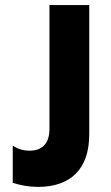

<svg xmlns="http://www.w3.org/2000/svg" viewBox="-20 -720 437 753"><path d="M129 13C257 13 330 -57 330 -193V-700H174V-215C174 -161 149 -129 96 -129C70 -129 47 -137 30 -149V-3C61 7 95 13 129 13Z"/></svg>

Font: Fixel Text Bold
Style: Bold
Weight: 700
Width: 4
Designer: AlfaBravo + MacPaw
Foundry: Kyrylo Tkachov, Marchela Mozhyna, Serhii Makarenko, Maria Weinstein, Zakhar Kryvoshyya
Version: Version 1.211